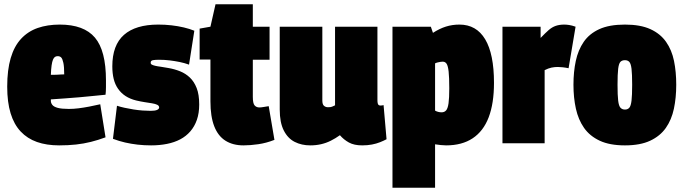

<svg xmlns="http://www.w3.org/2000/svg" viewBox="-20 -676 3225 906"><path d="M259 10Q200 10 154.5 -6Q109 -22 77.5 -55.5Q46 -89 30 -141.5Q14 -194 14 -267Q14 -346 30.5 -402Q47 -458 79.5 -493Q112 -528 158 -544Q204 -560 262 -560Q376 -560 428 -498.5Q480 -437 480 -297Q480 -285 480 -265Q480 -245 478 -229Q455 -227 422.5 -223.5Q390 -220 354.5 -217Q319 -214 284 -211.5Q249 -209 220 -207Q220 -206 220 -204Q220 -202 220 -200Q220 -190 227 -181Q234 -172 252.5 -167Q271 -162 305 -162Q327 -162 351 -165Q375 -168 401 -173Q427 -178 453 -184L478 -28Q443 -15 409 -6.5Q375 2 338.5 6Q302 10 259 10ZM220 -323Q227 -323 234.5 -323Q242 -323 250.5 -323.5Q259 -324 267.5 -324.5Q276 -325 283 -325Q283 -361 279 -379.5Q275 -398 269 -404.5Q263 -411 252 -411Q245 -411 239.5 -407.5Q234 -404 230 -394.5Q226 -385 223.5 -367.5Q221 -350 220 -323Z M513 -21 532 -177Q547 -172 567.5 -167.5Q588 -163 610 -159.5Q632 -156 653 -154.5Q674 -153 691 -153Q712 -153 721.5 -157.5Q731 -162 731 -169Q731 -177 722 -181.5Q713 -186 697.5 -188.5Q682 -191 662.5 -194Q643 -197 622 -202Q594 -209 573 -222.5Q552 -236 537.5 -256.5Q523 -277 516.5 -303.5Q510 -330 510 -363Q510 -463 565 -511.5Q620 -560 727 -560Q759 -560 789.5 -556.5Q820 -553 847.5 -546.5Q875 -540 897 -531L872 -371Q850 -379 827.5 -383.5Q805 -388 781 -391Q757 -394 730 -394Q712 -394 701.5 -392Q691 -390 691 -380Q691 -374 696.5 -371Q702 -368 712.5 -365.5Q723 -363 739 -361Q755 -359 775 -355Q804 -350 830 -339.5Q856 -329 876 -310Q896 -291 908 -260.5Q920 -230 920 -183Q920 -142 909 -110.5Q898 -79 878 -56Q858 -33 830.5 -18.5Q803 -4 768 3Q733 10 693 10Q660 10 629.5 6.5Q599 3 570.5 -3.5Q542 -10 513 -21Z M1129 10Q1079 10 1044 -12Q1009 -34 991 -80Q973 -126 973 -198V-395H922V-541L973 -550L997 -656H1173V-550H1252V-394H1173V-219Q1173 -188 1181.5 -178.5Q1190 -169 1204 -169Q1212 -169 1223 -171Q1234 -173 1248 -175L1275 -16Q1237 -1 1199 4.5Q1161 10 1129 10Z M1444 10Q1403 10 1370.5 -6.5Q1338 -23 1319 -60.5Q1300 -98 1300 -159V-550H1501V-202Q1501 -183 1509 -176.5Q1517 -170 1527 -170Q1533 -170 1538 -170.5Q1543 -171 1549 -173.5Q1555 -176 1561 -179V-550H1761V-204Q1761 -194 1762.5 -188Q1764 -182 1767.5 -180Q1771 -178 1775 -178Q1783 -178 1790 -180L1804 -19Q1791 -12 1773.5 -5Q1756 2 1735 6Q1714 10 1689 10Q1651 10 1626.5 -3.5Q1602 -17 1584 -38Q1563 -23 1541 -12Q1519 -1 1495 4.5Q1471 10 1444 10Z M1832 210V-550H2013L2023 -521Q2054 -541 2084 -550.5Q2114 -560 2148 -560Q2228 -560 2269.5 -490.5Q2311 -421 2311 -285Q2311 -188 2286 -122.5Q2261 -57 2210.5 -23.5Q2160 10 2085 10Q2074 10 2060 8.5Q2046 7 2033 5V210ZM2064 -146Q2077 -146 2085 -155Q2093 -164 2096.5 -188.5Q2100 -213 2100 -259Q2100 -311 2097 -338Q2094 -365 2087.5 -375Q2081 -385 2069 -385Q2064 -385 2058 -384Q2052 -383 2045.5 -381.5Q2039 -380 2033 -377V-154Q2040 -150 2048 -148Q2056 -146 2064 -146Z M2531 -550V-497Q2553 -520 2569 -534Q2585 -548 2602.5 -554Q2620 -560 2643 -560Q2653 -560 2666 -558Q2679 -556 2696 -550L2663 -354Q2649 -357 2635.5 -358.5Q2622 -360 2612 -360Q2597 -360 2582.5 -357Q2568 -354 2550 -345V0H2351V-550Z M2686 -276Q2686 -337 2697 -388.5Q2708 -440 2734.5 -478.5Q2761 -517 2808 -538.5Q2855 -560 2929 -560Q3002 -560 3049 -538.5Q3096 -517 3123 -478.5Q3150 -440 3160.5 -388.5Q3171 -337 3171 -276Q3171 -215 3160 -163Q3149 -111 3122 -72.5Q3095 -34 3048 -12Q3001 10 2929 10Q2857 10 2810 -12Q2763 -34 2736 -72.5Q2709 -111 2697.5 -163Q2686 -215 2686 -276ZM2894 -276Q2894 -226 2897 -201Q2900 -176 2908 -167.5Q2916 -159 2929 -159Q2942 -159 2949.5 -167.5Q2957 -176 2960 -201Q2963 -226 2963 -276Q2963 -327 2960 -351.5Q2957 -376 2949.5 -384Q2942 -392 2929 -392Q2915 -392 2907.5 -384Q2900 -376 2897 -351.5Q2894 -327 2894 -276Z"/></svg>

Font: Georama SemiCondensed Black
Style: Regular
Weight: 900
Width: 4
Designer: Jean-Baptiste Levee
Foundry: Production Type
Version: Version 1.001